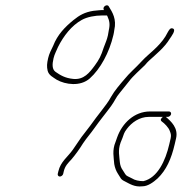

<svg xmlns="http://www.w3.org/2000/svg" viewBox="-20 -680 679 708"><path d="M213 -39 215.1 -48C219.8 -68.3 230.7 -78.5 243.2 -92C256.7 -107.5 274.2 -131.7 285.9 -151C300.4 -172.7 313.4 -186.4 327.8 -207C348 -235.9 369.1 -260.8 389.7 -289C404.3 -309 407.1 -320.8 422 -338C433.7 -352.3 444.9 -366.3 455.7 -380C469.8 -399.2 497.3 -422.9 514.6 -440C519.3 -446 524.2 -451.3 529.3 -456C555.4 -480 586.7 -504.7 606 -537C612.2 -546.3 631 -570.3 617.2 -575C607.3 -578.4 603.3 -568.9 598.5 -561C588.3 -539.7 574.1 -522.8 558.6 -507C539.7 -487.8 517.6 -471.3 500.4 -452C482.2 -431.8 455.6 -409.1 439.8 -389C423.6 -370.1 402.6 -346.1 389.6 -323C381.2 -306.4 364.9 -285.8 353.6 -271L333.6 -245C320.9 -227.7 305 -205.4 291.6 -189C277.4 -172.2 261.8 -146.1 248.6 -128C229.7 -101 203.4 -84.2 195.1 -48L193 -39C191.8 -33.7 195.4 -29 200.7 -29C206 -29 211.8 -33.7 213 -39ZM580.5 -249C574.1 -243.8 569.4 -237.7 576.6 -232C586.1 -225.7 601.8 -209.5 605.7 -198C609.1 -189.3 612.2 -182.6 609.3 -170L604.2 -148C590.2 -87.4 561.3 -24.4 508.8 -12C492.3 -12 476.8 -15.6 467.1 -22L450.9 -30C446.7 -32 443.7 -34.7 441.8 -38L433 -52C426.9 -60 423.2 -70 421.9 -82C420.4 -103.7 414.1 -124.6 424.6 -154L431.5 -171L437.2 -187C438.9 -191.7 442.4 -197.5 447.7 -204.5C465.4 -228 494.1 -249 528.5 -249ZM610.8 -259C612 -264.3 608.4 -269 603.1 -269H533.1C475.3 -269 430.6 -225.7 412.2 -174L406.2 -157C392.8 -125.7 399.7 -98.7 401.3 -75C403.6 -61.3 408.3 -49.4 415 -39L423.8 -25C426.5 -19.7 431.5 -15.3 438.8 -12C457.3 -2.8 475.4 10.6 505.4 7C525 7 545.4 -7.8 561.1 -22C593.2 -52.8 611.6 -93.8 624.2 -148L629.3 -170C638.1 -208.2 610.7 -232.6 591.5 -249H598.5C603.8 -249 609.6 -253.7 610.8 -259ZM374.8 -623C374.6 -621.8 375.6 -620.8 376.1 -620C383.1 -604.2 386.6 -591.8 381.1 -568C380.4 -562 379.4 -556 378 -550C373.8 -531.8 370.9 -527.3 362.6 -505C352.4 -473.3 345.6 -460.6 329.9 -439C310.1 -412 289.3 -385 249.8 -389C220.2 -392 203.1 -402.3 184.8 -415C172 -424.3 172.1 -442.4 177.4 -465C181.1 -481 188.4 -492.7 194.1 -507C214.7 -548 244.1 -585.8 281.5 -606.5C301.1 -617.4 330.1 -623 356.8 -623ZM363.5 -643H361.5C347.2 -643 339 -641.2 323.8 -640C292.6 -635 273.2 -624.1 250.9 -606C220.4 -581.2 192 -552.6 176 -511C168.9 -496.4 161.2 -481.8 157.6 -466C152.8 -445.2 152.2 -434.5 155.7 -419C160.4 -401.8 175.6 -395.4 189.1 -386C221.1 -367.9 276.4 -359.9 311.3 -391C349.6 -425.2 383.1 -485.7 398.2 -551C399.6 -557 400.7 -563 401.4 -569C410.7 -609.5 394.7 -634.6 380.7 -657C374.5 -666.9 355.3 -653.7 363.5 -643Z"/></svg>

Font: HoneyBee
Style: UltLitIt
Weight: 100
Foundry: Cannot Into Space Fonts
Version: Version 0.89